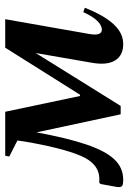

<svg xmlns="http://www.w3.org/2000/svg" viewBox="95 -600 504 755"><g transform="rotate(-90 347.5 -222.0)"><path d="M286 -454 348 -160H353L538 -454H650L592 -124Q583 -74 609 -74Q625 -74 642.5 -91Q660 -108 678 -147L695 -141Q666 -67 631 -28.5Q596 10 552 10Q507 10 487.5 -22.5Q468 -55 479 -115L517 -334L309 0H276L205 -331Q183 -211 157.5 -135.5Q132 -60 99 -25Q66 10 19 10Q-3 10 -7.5 4Q-12 -2 -9 -19L2 -79L7 -84H22Q82 -84 113 -157.5Q144 -231 169 -378L173 -406L110 -438L113 -454Z"/></g></svg>

Font: Spectral SemiBold
Style: Italic
Weight: 600
Italic angle: -10°
Designer: Jean-Baptiste Levee
Foundry: Production Type
Version: Version 2.001